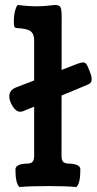

<svg xmlns="http://www.w3.org/2000/svg" viewBox="-20 -753 391 777"><path d="M229 -122.6Q229 -115.2 229.7 -111.1Q230.5 -106.9 233.2 -101.6Q235.8 -96.2 242.7 -93.5Q249.5 -90.8 260.3 -90.8Q278.8 -90.8 292 -85Q305.2 -79.1 305.2 -67.4Q305.2 -10.3 289.1 3.9Q247.1 0 176.8 0Q101.6 0 58.6 3.9Q42.5 -10.7 42.5 -67.4Q42.5 -79.1 55.7 -85Q68.8 -90.8 87.4 -90.8Q106.4 -90.8 112.3 -98.9Q118.2 -106.9 118.2 -121.6V-590.3Q118.2 -616.2 103.3 -627Q88.4 -637.7 45.9 -639.6Q39.6 -641.1 37.8 -646Q36.1 -650.9 36.1 -667Q36.1 -691.9 41.5 -710.9Q46.9 -730 52.2 -732.9Q92.3 -727.5 129.9 -727.5Q151.9 -727.5 176.3 -730.2Q200.7 -732.9 202.1 -732.9Q219.2 -732.9 224.4 -724.4Q229.5 -715.8 229.5 -685.1Q229.5 -684.1 229.5 -682.1Q229 -613.3 229 -122.6ZM73.7 -303.2Q68.4 -300.8 61.5 -300.8Q45.4 -300.8 31.5 -322.3Q17.6 -343.8 17.6 -363.3Q17.6 -389.2 47.9 -400.4Q216.8 -464.8 292.5 -494.6Q308.6 -500.5 316.4 -500.5Q327.1 -500.5 333 -487.8Q351.1 -448.7 351.1 -433.1Q351.1 -417 337.4 -411.6Q292.5 -392.1 202.4 -355.7Q112.3 -319.3 73.7 -303.2Z"/></svg>

Font: Coustard
Style: Regular
Weight: 400
Foundry: vernon adams
Version: Version 1.000